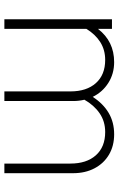

<svg xmlns="http://www.w3.org/2000/svg" viewBox="148 -690 542 878"><g transform="rotate(90 419.0 -251.0)"><path d="M68 0V-492H112V-428Q169 -502 264 -502Q317 -502 359 -475.5Q401 -449 423 -404Q454 -452 496.5 -477Q539 -502 594 -502Q647 -502 687 -478.5Q727 -455 749.5 -412.5Q772 -370 772 -314V0H728V-302Q728 -376 690 -418.5Q652 -461 584 -461Q535 -461 498 -435.5Q461 -410 436 -366Q439 -353 440.5 -340.5Q442 -328 442 -314V0H398V-302Q398 -376 360 -418.5Q322 -461 254 -461Q208 -461 172.5 -438.5Q137 -416 112 -375V0Z"/></g></svg>

Font: Red Hat Display
Style: Regular
Weight: 300
Designer: Pentagram, MCKL
Foundry: Pentagram, MCKL
Version: Version 1.023